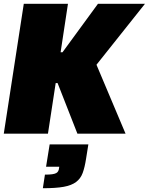

<svg xmlns="http://www.w3.org/2000/svg" viewBox="-22 -708 788 1017"><path d="M0 0ZM388 0 283 -268H273L232 0H-2L104 -688H338L299 -431H309L497 -688H746L489 -365L643 0ZM216 217Q240 217 254 215Q268 213 275.5 209Q283 205 286.5 198Q290 191 291 181L292 175H222L241 57H446L434 132Q427 178 416 208Q405 238 381 256Q357 274 315.5 281.5Q274 289 205 289Z"/></svg>

Font: Azeri Sans Black
Style: Italic
Weight: 900
Designer: Hector Gatti & Omnibus-Type (original fonts) / Cristiano Sobral (main changes and remastering)
Foundry: Omnibus-Type
Version: Version 0.07;August 21, 2020;FontCreator 13.0.0.2681 64-bit;